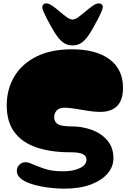

<svg xmlns="http://www.w3.org/2000/svg" viewBox="-20 -1107 761 1141"><path d="M362 14Q334 14 297 11Q260 8 222 0.5Q184 -7 152 -19Q120 -31 100 -49Q80 -67 80 -91Q80 -113 95 -128Q110 -143 131 -143Q140 -143 149.5 -140.5Q159 -138 169 -133Q192 -123 239 -106Q286 -89 353 -89Q415 -89 454.5 -108Q494 -127 494 -159Q494 -168 488 -178Q482 -188 462 -195Q442 -202 399 -202Q283 -202 198 -230.5Q113 -259 66.5 -320.5Q20 -382 20 -481Q20 -575 64 -650.5Q108 -726 194.5 -770Q281 -814 408 -814Q551 -814 631 -754.5Q711 -695 711 -585Q711 -442 574 -442Q542 -442 502 -448.5Q462 -455 425.5 -461Q389 -467 366 -467Q332 -467 317 -450.5Q302 -434 302 -410Q302 -382 324 -369Q346 -356 404 -356Q469 -356 526 -335Q583 -314 618.5 -272Q654 -230 654 -166Q654 -117 620 -76.5Q586 -36 521 -11Q456 14 362 14ZM411 -991Q426 -991 446 -1005.5Q466 -1020 488 -1039Q510 -1058 531 -1072.5Q552 -1087 568 -1087Q579 -1087 585 -1080Q591 -1073 591 -1066Q591 -1057 582.5 -1037Q574 -1017 561.5 -993Q549 -969 537 -948Q525 -927 518 -915Q494 -876 469.5 -856.5Q445 -837 411 -837Q377 -837 352.5 -856.5Q328 -876 304 -915Q298 -925 286 -945.5Q274 -966 261.5 -990Q249 -1014 240 -1034.5Q231 -1055 231 -1065Q231 -1073 237.5 -1080Q244 -1087 254 -1087Q270 -1087 291 -1072.5Q312 -1058 334 -1039Q356 -1020 376 -1005.5Q396 -991 411 -991Z"/></svg>

Font: Matemasie
Style: Regular
Weight: 400
Designer: Adam Yeo
Version: Version 1.001; ttfautohint (v1.8.4.7-5d5b)